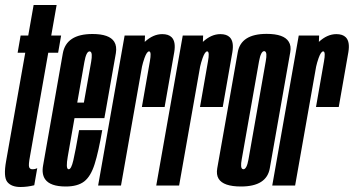

<svg xmlns="http://www.w3.org/2000/svg" viewBox="-23 -742 1416 768"><path d="M59 6Q22.5 6 6.2 -14.2Q-10 -34.5 1.5 -98L78 -531H47.5L59.5 -600H90L111.5 -722H203.5L182 -600H221.5L209.5 -531H170L97 -117Q90.5 -82.5 93.5 -73.8Q96.5 -65 106.5 -65Q118 -65 126 -69.5L114 -1Q86.5 6 59 6Z M240 4Q178 4 157.5 -25Q143 -46 149.5 -81Q164.5 -166 188 -299.5Q214.5 -450.5 228.2 -528.2Q242 -606 347 -606Q414.5 -606 434 -575Q445 -557.5 440.5 -529.5Q427 -453 400.5 -302.5Q397.5 -285 394.5 -269.5H275Q255.5 -159 248 -115.5Q240 -69.5 249.5 -65.5Q250.5 -65 252 -65Q262 -65 270.2 -100.2Q278.5 -135.5 293.5 -221.5H386Q371 -134.5 355.5 -85.5Q340 -36.5 313.8 -16.2Q287.5 4 240 4ZM286 -331.5H312.5Q334.5 -453.5 341.5 -494Q348 -531 338.5 -535.5Q337 -536.5 335.5 -536.5Q322 -536.5 314.5 -494Q308 -456 286 -331.5Z M544.5 -314Q569.5 -457 576.5 -497Q583 -533 575 -536Q574 -536.5 573.5 -536.5Q564.5 -536.5 555 -510Q548.5 -491.5 545 -475.5L461 0H369.5L475.5 -600H557L556 -574.5Q589.5 -605.5 626 -605.5Q651 -605.5 663.5 -593Q681 -575.5 674 -533.5Q661.5 -461.5 635.5 -314Z M777 -314Q802 -457 809 -497Q815.5 -533 807.5 -536Q806.5 -536.5 806 -536.5Q797 -536.5 787.5 -510Q781 -491.5 777.5 -475.5L693.5 0H602L708 -600H789.5L788.5 -574.5Q822 -605.5 858.5 -605.5Q883.5 -605.5 896 -593Q913.5 -575.5 906.5 -533.5Q894 -461.5 868 -314Z M941 4Q870.5 4 851.5 -27Q841.5 -43.5 846 -69Q859 -142 887 -300.5Q915 -459.5 928 -533Q941 -606.5 1043.5 -606.5Q1113 -606.5 1132 -575Q1142.5 -558.5 1138 -533Q1125 -459.5 1097 -300.5Q1069 -142 1056.2 -69Q1043.5 4 941 4ZM950.5 -65Q964 -65 971 -104.8Q978 -144.5 1005.5 -300.5Q1033 -457 1040 -497Q1046.5 -532 1037 -536.5Q1035.5 -537.5 1034 -537.5Q1020.5 -537.5 1013.2 -497.2Q1006 -457 978.5 -300.5Q951 -144.5 944 -105Q937.5 -70.5 947 -66Q948.5 -65 950.5 -65Z M1241 -314Q1266 -457 1273 -497Q1279.5 -533 1271.5 -536Q1270.5 -536.5 1270 -536.5Q1261 -536.5 1251.5 -510Q1245 -491.5 1241.5 -475.5L1157.5 0H1066L1172 -600H1253.5L1252.5 -574.5Q1286 -605.5 1322.5 -605.5Q1347.5 -605.5 1360 -593Q1377.5 -575.5 1370.5 -533.5Q1358 -461.5 1332 -314Z"/></svg>

Font: Anybody UltraCondensed Medium
Style: Italic
Weight: 500
Width: 1
Italic angle: -10°
Designer: Tyler Finck
Foundry: Etcetera Type Company
Version: Version 1.010; ttfautohint (v1.8.3) -l 8 -r 50 -G 200 -x 14 